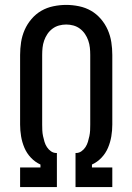

<svg xmlns="http://www.w3.org/2000/svg" viewBox="-20 -763 540 783"><path d="M62 0V-80H145V-92Q123 -102 106 -120Q89 -138 79.5 -160.5Q70 -183 66 -207Q62 -231 62 -255V-539Q62 -565 66 -591Q70 -617 80.5 -641Q91 -665 108.5 -685.5Q126 -706 148.5 -719Q171 -732 197.5 -737.5Q224 -743 250 -743Q276 -743 302.5 -737.5Q329 -732 351.5 -719Q374 -706 391.5 -685.5Q409 -665 419.5 -641Q430 -617 434 -591Q438 -565 438 -539V-255Q438 -231 434 -207Q430 -183 420.5 -160.5Q411 -138 394 -120Q377 -102 355 -92V-80H438V0H288V-139H290Q302 -139 312 -146Q322 -153 328.5 -163Q335 -173 338.5 -184.5Q342 -196 344.5 -208Q347 -220 347.5 -231.5Q348 -243 348 -255V-539Q348 -554 346.5 -568.5Q345 -583 340 -597.5Q335 -612 326.5 -624.5Q318 -637 306 -646Q294 -655 279.5 -659Q265 -663 250 -663Q235 -663 220.5 -659Q206 -655 194 -646Q182 -637 173.5 -624.5Q165 -612 160 -597.5Q155 -583 153.5 -568.5Q152 -554 152 -539V-255Q152 -243 152.5 -231.5Q153 -220 155.5 -208Q158 -196 161.5 -184.5Q165 -173 171.5 -163Q178 -153 188 -146Q198 -139 210 -139H212V0Z"/></svg>

Font: Iosevka SS04 Medium
Style: Regular
Weight: 500
Monospace: yes
Designer: Belleve Invis
Foundry: Belleve Invis
Version: Version 19.0.0; ttfautohint (v1.8.4)